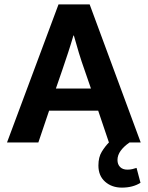

<svg xmlns="http://www.w3.org/2000/svg" viewBox="-20 -650 675 876"><path d="M247 -630H389L622 0H571Q545 18 530.5 38Q516 58 516 80Q516 100 528 112Q540 124 561 124Q574 124 584 121.5Q594 119 603 116L621 184Q586 206 536 206Q490 206 459.5 179Q429 152 429 105Q429 67 444.5 42Q460 17 477 0L428 -145H204L155 0H12ZM235 -246H395L366 -330Q352 -369 340 -408.5Q328 -448 317 -488H315Q304 -450 291 -410.5Q278 -371 264 -330Z"/></svg>

Font: Mukta Mahee
Style: Bold
Weight: 700
Designer: Shuchita Grover, Noopur Datye, Girish Dalvi, Yashodeep Gholap
Foundry: Ek Type
Version: Version 2.538;PS 1.000;hotconv 16.6.51;makeotf.lib2.5.65220;